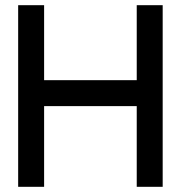

<svg xmlns="http://www.w3.org/2000/svg" viewBox="-20 -720 698 740"><path d="M607 0H507V-311H150V0H50V-700H150V-411H507V-700H607Z"/></svg>

Font: Railway
Style: Regular
Weight: 400
Version: 1.000